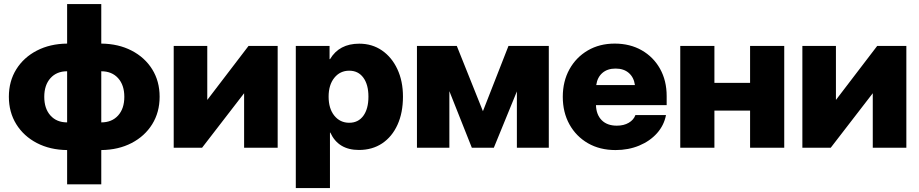

<svg xmlns="http://www.w3.org/2000/svg" viewBox="-20 -748 4654 972"><path d="M319.8 185.1V11.7Q233.4 10.7 166.7 -23.9Q100.1 -58.6 62.5 -119.1Q24.9 -179.7 24.9 -258.3Q24.9 -336.9 62.5 -397.2Q100.1 -457.5 166.7 -491.9Q233.4 -526.4 319.8 -527.3V-727.5H492.7V-527.3Q579.6 -526.4 646.2 -491.9Q712.9 -457.5 750.5 -397.2Q788.1 -336.9 788.1 -258.3Q788.1 -179.7 750.5 -119.1Q712.9 -58.6 646.2 -23.9Q579.6 10.7 492.7 11.7V185.1ZM492.7 -128.4Q546.4 -128.4 577.9 -163.3Q609.4 -198.2 609.4 -257.8Q609.4 -317.4 577.9 -352.3Q546.4 -387.2 492.7 -387.2ZM319.8 -128.4V-387.2Q266.6 -387.2 235.4 -352.3Q204.1 -317.4 204.1 -257.8Q204.1 -198.2 235.4 -163.3Q266.6 -128.4 319.8 -128.4Z M1385.7 0H1215.8V-275.4H1215.3L1002.9 0H859.4V-515.6H1029.3V-242.7H1029.8L1238.3 -515.6H1385.7Z M1477.5 204.1V-515.6H1648.4V-448.7H1650.9Q1697.3 -526.9 1798.8 -526.9Q1863.8 -526.9 1913.6 -492.7Q1963.4 -458.5 1991.7 -397.9Q2020 -337.4 2020 -258.8Q2020 -177.2 1992.4 -116.5Q1964.8 -55.7 1914.8 -22.2Q1864.7 11.2 1796.9 11.2Q1692.4 11.2 1652.3 -76.7H1650.4V204.1ZM1748 -126.5Q1793.5 -126.5 1819.3 -161.6Q1845.2 -196.8 1845.2 -258.8Q1845.2 -319.8 1819.3 -355Q1793.5 -390.1 1748 -390.1Q1701.7 -390.1 1672.6 -354.2Q1643.6 -318.4 1643.6 -258.8Q1643.6 -198.2 1672.6 -162.4Q1701.7 -126.5 1748 -126.5Z M2368.7 0 2254.9 -286.6V0H2090.8V-515.6H2292.5L2424.8 -185.1L2554.2 -515.6H2758.3V0H2596.7V-285.2L2480 0Z M3096.2 11.7Q3016.6 11.7 2956.5 -22.9Q2896.5 -57.6 2862.8 -118.4Q2829.1 -179.2 2829.1 -257.8Q2829.1 -336.4 2862.8 -397.2Q2896.5 -458 2955.8 -492.7Q3015.1 -527.3 3091.8 -527.3Q3169.4 -527.3 3228.8 -493.4Q3288.1 -459.5 3321.5 -399.7Q3355 -339.8 3355 -261.7V-215.8H2997.1Q2998.5 -167.5 3026.1 -139.6Q3053.7 -111.8 3102.5 -111.8Q3138.2 -111.8 3163.1 -126.5Q3188 -141.1 3196.8 -165.5H3351.6Q3341.8 -113.8 3306.2 -73.7Q3270.5 -33.7 3216.1 -11Q3161.6 11.7 3096.2 11.7ZM2998.5 -317.4H3194.3Q3189 -356.4 3163.3 -378.7Q3137.7 -400.9 3096.2 -400.9Q3055.2 -400.9 3029.5 -378.7Q3003.9 -356.4 2998.5 -317.4Z M3596.7 -515.6V-328.6H3777.3V-515.6H3950.2V0H3777.3V-188H3596.7V0H3423.8V-515.6Z M4568.4 0H4398.4V-275.4H4397.9L4185.5 0H4042V-515.6H4211.9V-242.7H4212.4L4420.9 -515.6H4568.4Z"/></svg>

Font: Inter Display Extra Bold
Style: Regular
Weight: 800
Designer: Rasmus Andersson
Foundry: rsms
Version: Version 4.000;git-4fc901f